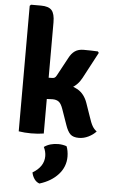

<svg xmlns="http://www.w3.org/2000/svg" viewBox="-65 -778 651 1111"><g transform="rotate(5 260.0 -223.0)"><path d="M207.5 0Q175.5 5.5 134 5.5Q96.5 5.5 62 0V-729L69 -736H127Q171.5 -736 189.5 -715.8Q207.5 -695.5 207.5 -645.5ZM463.5 -122.5Q475.5 -85 485.8 -67.2Q496 -49.5 511.5 -38.5Q494 -19 467 -5.8Q440 7.5 411.5 7.5Q378.5 7.5 362.2 -8Q346 -23.5 333.5 -60L302.5 -148.5Q291.5 -181 277.5 -191.5Q263.5 -202 241 -202Q220.5 -202 204.8 -200.5Q189 -199 172 -196.5L132.5 -192V-295H286Q340.5 -295 380 -272Q419.5 -249 437.5 -197.5ZM403 -340Q380.5 -297 339.2 -275.8Q298 -254.5 236 -254.5H150V-323L226 -324.5Q236.5 -324.5 242.2 -327.8Q248 -331 253.5 -341.5L310.5 -447Q324.5 -474.5 344.5 -488.5Q364.5 -502.5 395 -502.5Q418.5 -502.5 438 -502Q457.5 -501.5 478 -500.5L484 -492.5ZM345 61.5Q350 72 353 88.8Q356 105.5 356 121.5Q356 180.5 316 225Q276 269.5 207.5 290.5Q189.5 284.5 177.8 267.8Q166 251 162 230Q227.5 191 227.5 130Q227.5 117 224.2 103.5Q221 90 214.5 77.5Q248 53.5 297 53.5Q321 53.5 345 61.5Z"/></g></svg>

Font: Signika Negative Light
Style: Bold
Weight: 700
Version: Version 2.001